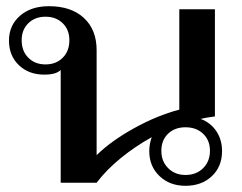

<svg xmlns="http://www.w3.org/2000/svg" viewBox="-20 -590 780 620"><path d="M697 -102Q697 -52 664 -21Q631 10 579 10Q528 10 495 -21.5Q462 -53 462 -102Q462 -125 470 -147Q416 -117 370 -79.5Q324 -42 292 0H176V-364Q161 -349 123 -349Q73 -349 41 -379.5Q9 -410 9 -459Q9 -508 44.5 -539Q80 -570 138 -570Q210 -570 251 -532Q292 -494 292 -428V-89Q339 -135 413 -176Q487 -217 559 -236V-560H674V-214Q642 -210 628 -206Q660 -194 678.5 -166.5Q697 -139 697 -102ZM204 -460Q204 -494 182.5 -515Q161 -536 127 -536Q93 -536 71.5 -515Q50 -494 50 -460Q50 -425 71.5 -403.5Q93 -382 127 -382Q161 -382 182.5 -403.5Q204 -425 204 -460ZM658 -103Q658 -137 636 -158Q614 -179 579 -179Q544 -179 522.5 -158Q501 -137 501 -103Q501 -69 523 -47Q545 -25 579 -25Q614 -25 636 -47Q658 -69 658 -103Z"/></svg>

Font: Fahkwang Medium
Style: Regular
Weight: 500
Version: Version 1.000; ttfautohint (v1.6)